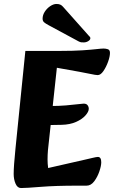

<svg xmlns="http://www.w3.org/2000/svg" viewBox="-20 -937 575 969"><path d="M86 12Q68 12 58.5 -10Q49 -32 49 -59Q49 -98 58 -186L108 -680H282Q350 -680 395 -683Q440 -686 466 -689Q492 -692 503 -692Q514 -692 524.5 -688.5Q535 -685 535 -670Q535 -652 525.5 -625.5Q516 -599 502 -578.5Q488 -558 473 -558Q463 -558 435.5 -564Q408 -570 379 -575L267 -595L222 -179Q220 -155 220 -132.5Q220 -110 223 -89L412 -132Q430 -136 448.5 -140.5Q467 -145 474 -145Q491 -145 491 -118Q491 -100 481.5 -72Q472 -44 455.5 -22Q439 0 417 0H372Q260 0 186 6Q112 12 86 12ZM173 -305 186 -402H234Q277 -402 312.5 -405Q348 -408 372 -411Q396 -414 402 -414Q416 -414 422 -406Q428 -398 428 -388Q428 -373 411 -354Q394 -335 363.5 -321.5Q333 -308 291 -307ZM427 -758 298 -903Q292 -910 284.5 -913.5Q277 -917 265 -917Q250 -917 233.5 -906Q217 -895 206 -878Q195 -861 195 -843Q195 -831 202.5 -824.5Q210 -818 225 -810L377 -728Q385 -724 390 -723.5Q395 -723 403 -723Q415 -723 425.5 -729.5Q436 -736 436 -744Q436 -748 434 -750.5Q432 -753 427 -758Z"/></svg>

Font: Alkatra
Style: Regular
Weight: 400
Designer: Suman Bhandary
Version: Version 1.100;gftools[0.9.22]